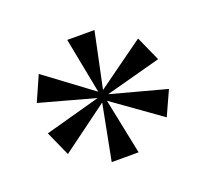

<svg xmlns="http://www.w3.org/2000/svg" viewBox="-78 -852 613 570"><g transform="rotate(-20 228.5 -567.0)"><path d="M185 -374 219 -550 71 -441 36 -519 211 -567 36 -615 71 -694 219 -584 185 -760H271L234 -584L384 -692L419 -614L244 -567L419 -520L384 -443L234 -550L270 -374Z"/></g></svg>

Font: Noto Serif Display SemiCondensed Medium
Style: Regular
Weight: 500
Width: 4
Designer: Monotype Design Team
Foundry: Monotype Imaging Inc.
Version: Version 2.009